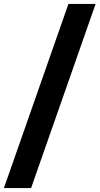

<svg xmlns="http://www.w3.org/2000/svg" viewBox="-53 -862 509 982"><path d="M-33 100H106L436 -842H297Z"/></svg>

Font: AWKNG-Font
Style: Bold
Weight: 700
Designer: Awakening Church
Foundry: Awakening Church
Version: Version 1.700;PS 001.700;hotconv 1.0.88;makeotf.lib2.5.64775